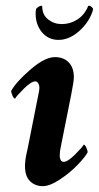

<svg xmlns="http://www.w3.org/2000/svg" viewBox="-20 -636 343 664"><path d="M193.4 -552.7Q222.2 -552.7 246.8 -568.1Q271.5 -583.5 284.2 -613.3Q284.2 -616.2 288.1 -616.2Q292.5 -616.2 297.4 -611.6Q302.2 -606.9 301.8 -603.5Q301.8 -603 300.8 -599.9Q299.8 -596.7 299.8 -595.7Q285.6 -555.7 252 -526.9Q218.3 -498 182.6 -498Q146 -498 123.5 -526.4Q101.1 -554.7 103.5 -596.7Q103.5 -597.7 104 -600.3Q104.5 -603 104.5 -603.5Q105 -606.9 111.8 -611.6Q118.7 -616.2 123 -616.2Q126 -616.2 126 -613.3Q126.5 -584 147 -568.4Q167.5 -552.7 193.4 -552.7ZM111.3 -301.8Q116.2 -321.3 116.2 -334Q116.2 -341.3 112.3 -347.9Q108.4 -354.5 101.6 -354.5Q87.9 -354.5 62.3 -329.1Q36.6 -303.7 32.2 -294.9Q27.8 -294.9 23.2 -305.2Q18.6 -315.4 18.6 -321.3Q34.7 -351.6 84.7 -395Q134.8 -438.5 169.9 -438.5Q199.7 -438.5 217.5 -420.4Q235.4 -402.3 235.4 -369.1Q235.4 -354.5 226.6 -310.5L190.4 -128.9Q186.5 -113.3 186.5 -96.7Q186.5 -88.9 189.9 -82.5Q193.4 -76.2 200.2 -76.2Q213.9 -76.2 239.5 -101.6Q265.1 -127 269.5 -135.7Q273.9 -135.7 278.6 -125.5Q283.2 -115.2 283.2 -109.4Q273.9 -92.3 248 -65.4Q222.2 -38.6 187.3 -15.4Q152.3 7.8 127.9 7.8Q101.6 7.8 84 -9.3Q66.4 -26.4 66.4 -61.5Q66.4 -85 75.2 -120.1Z"/></svg>

Font: Crimson
Style: BoldItalic
Weight: 700
Italic angle: -11°
Version: Version 0.8